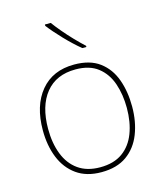

<svg xmlns="http://www.w3.org/2000/svg" viewBox="-115 -852 805 947"><g transform="rotate(-15 287.5 -378.0)"><path d="M515 -264Q515 -187 490.5 -124.5Q466 -62 415.5 -26Q365 10 286 10Q210 10 159.5 -26Q109 -62 84 -124Q59 -186 59 -264Q59 -390 120.5 -464Q182 -538 292 -538Q372 -538 421 -501.5Q470 -465 492.5 -403Q515 -341 515 -264ZM86 -264Q86 -191 108 -134.5Q130 -78 174.5 -46.5Q219 -15 286 -15Q356 -15 400.5 -47Q445 -79 466.5 -135.5Q488 -192 488 -264Q488 -333 468.5 -389.5Q449 -446 406 -479.5Q363 -513 292 -513Q193 -513 139.5 -447Q86 -381 86 -264ZM234 -766Q249 -745 273 -716.5Q297 -688 324 -660Q351 -632 373 -612V-606H352Q312 -639 271 -682Q230 -725 204 -759V-766Z"/></g></svg>

Font: Noto Sans Thin
Style: Regular
Weight: 100
Designer: Monotype Design Team
Foundry: Monotype Imaging Inc.
Version: Version 2.007